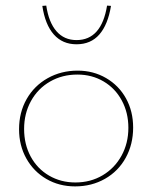

<svg xmlns="http://www.w3.org/2000/svg" viewBox="-20 -662 544 685"><path d="M131 -641 145 -642Q154 -582 181.5 -550.5Q209 -519 253 -519Q342 -519 362 -642L376 -641Q365 -574 334.5 -539Q304 -504 253 -504Q203 -504 172 -539Q141 -574 131 -641ZM48 -201Q48 -261 75 -308.5Q102 -356 150 -383Q198 -410 257 -410Q313 -410 358.5 -383.5Q404 -357 429.5 -311Q455 -265 455 -207Q455 -147 428.5 -99Q402 -51 354.5 -24Q307 3 248 3Q191 3 145.5 -23.5Q100 -50 74 -96.5Q48 -143 48 -201ZM438 -206Q438 -260 414.5 -303.5Q391 -347 349.5 -371.5Q308 -396 256 -396Q202 -396 158.5 -371Q115 -346 90.5 -301.5Q66 -257 66 -202Q66 -147 89.5 -103.5Q113 -60 155 -35.5Q197 -11 249 -11Q303 -11 346 -36.5Q389 -62 413.5 -106.5Q438 -151 438 -206Z"/></svg>

Font: Ysabeau Infant Thin
Style: Regular
Weight: 200
Designer: Christian Thalmann (Catharsis Fonts)
Version: Version 0.003